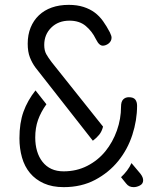

<svg xmlns="http://www.w3.org/2000/svg" viewBox="-20 -760 640 790"><path d="M521 -89 558 -45Q564 -37 566.5 -30.5Q569 -24 569 -18Q569 -4 556 3Q543 10 530 10Q520 10 512.5 6.5Q505 3 498 -6L478 -31Q491 -43 502.5 -58Q514 -73 521 -89ZM362 -181 126 -482Q112 -501 103 -524Q94 -547 94 -580Q94 -617 106 -646.5Q118 -676 140 -697Q162 -718 193 -729Q224 -740 263 -740Q297 -740 323.5 -731.5Q350 -723 369.5 -708.5Q389 -694 404 -673Q419 -652 432 -627Q436 -618 437.5 -613.5Q439 -609 439 -605Q439 -598 436 -592Q433 -586 427.5 -581.5Q422 -577 415.5 -574.5Q409 -572 403 -572Q396 -572 389 -578Q382 -584 374 -600Q359 -631 333 -653Q307 -675 266 -675Q220 -675 191 -646.5Q162 -618 162 -575Q162 -552 170.5 -537Q179 -522 192 -505L404 -239Q399 -219 388 -205.5Q377 -192 362 -181ZM171 -331Q148 -299 136.5 -266.5Q125 -234 125 -194Q125 -164 132.5 -138.5Q140 -113 155 -94Q170 -75 191.5 -65Q213 -55 242 -55Q295 -55 339 -77.5Q383 -100 413.5 -137.5Q444 -175 461 -223Q478 -271 478 -321Q478 -342 487 -351Q496 -360 510 -360Q529 -360 536.5 -350.5Q544 -341 544 -325Q544 -265 524.5 -205Q505 -145 466.5 -97.5Q428 -50 371.5 -20Q315 10 242 10Q195 10 160.5 -5.5Q126 -21 103.5 -48Q81 -75 70.5 -112Q60 -149 60 -191Q60 -254 76.5 -300Q93 -346 126 -388Z"/></svg>

Font: Maple Mono ExtraLight
Style: Regular
Weight: 275
Monospace: yes
Designer: subframe7536
Version: Version 7.000